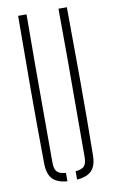

<svg xmlns="http://www.w3.org/2000/svg" viewBox="-90 -848 539 900"><g transform="rotate(-10 179.0 -398.0)"><path d="M63 -95Q61 -274.5 61.2 -447.8Q61.5 -621 63 -800H103Q102 -680.5 101.8 -564Q101.5 -447.5 101.8 -331Q102 -214.5 102 -95Q102 -64.5 113.5 -51.5Q125 -38.5 156 -36V4Q107.5 0 85.8 -23.5Q64 -47 63 -95ZM202 4V-36Q233 -38.5 244 -51.5Q255 -64.5 255 -95Q255 -214.5 255.5 -331Q256 -447.5 256 -564Q256 -680.5 255 -800H295Q296.5 -621 297 -447.8Q297.5 -274.5 295 -95Q294.5 -47 272.8 -23.5Q251 0 202 4Z"/></g></svg>

Font: Big Shoulders Stencil Text Thin Thin
Style: Regular
Weight: 250
Version: Version 2.001